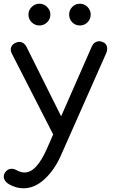

<svg xmlns="http://www.w3.org/2000/svg" viewBox="-45 -773 617 1033"><path d="M81 240Q61 240 41.5 234.5Q22 229 3 218Q-17 206 -23 188.5Q-29 171 -17 154Q-5 138 11 135.5Q27 133 45 143Q56 149 66 152Q76 155 87 155Q120 155 149.5 123Q179 91 207 28L449 -523Q457 -542 474.5 -548.5Q492 -555 509 -546Q525 -540 530 -523Q535 -506 526 -486L282 65Q247 143 194 191.5Q141 240 81 240ZM302 -20Q285 -13 269.5 -18.5Q254 -24 245 -42L18 -486Q9 -504 15.5 -520Q22 -536 40 -543Q57 -551 72.5 -545Q88 -539 97 -522L317 -81Q326 -63 323 -45.5Q320 -28 302 -20ZM167 -636Q143 -636 125.5 -653Q108 -670 108 -695Q108 -718 125.5 -735.5Q143 -753 167 -753Q191 -753 208.5 -735.5Q226 -718 226 -695Q226 -670 208.5 -653Q191 -636 167 -636ZM385 -636Q360 -636 343.5 -653Q327 -670 327 -695Q327 -718 343.5 -735.5Q360 -753 385 -753Q409 -753 426 -735.5Q443 -718 443 -695Q443 -670 426 -653Q409 -636 385 -636Z"/></svg>

Font: Comfortaa SemiBold
Style: Regular
Weight: 600
Designer: Johan Aakerlund
Foundry: Johan Aakerlund
Version: Version 3.104; ttfautohint (v1.8.1.43-b0c9)